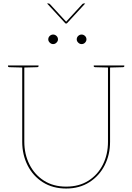

<svg xmlns="http://www.w3.org/2000/svg" viewBox="-20 -1077 762 1106"><path d="M361 9Q284 9 227 -27Q170 -63 139 -124.5Q108 -186 108 -260V-700H120V-261Q120 -189 149.5 -130Q179 -71 233 -36.5Q287 -2 361 -2Q436 -2 490 -36.5Q544 -71 573 -129.5Q602 -188 602 -260V-700H614V-260Q614 -186 583 -125Q552 -64 495 -27.5Q438 9 361 9ZM111 -700 110 -688 33 -690Q31 -690 28.5 -691.5Q26 -693 26 -695V-700ZM202 -700V-695Q202 -693 199.5 -691.5Q197 -690 195 -690L118 -688L117 -700ZM605 -700 604 -688 527 -690Q525 -690 522.5 -691.5Q520 -693 520 -695V-700ZM696 -700V-695Q696 -693 693.5 -691.5Q691 -690 689 -690L612 -688L611 -700ZM314 -850Q314 -840 305.5 -831.5Q297 -823 286 -823Q275 -823 266.5 -831.5Q258 -840 258 -850Q258 -862 266.5 -870Q275 -878 286 -878Q297 -878 305.5 -870Q314 -862 314 -850ZM478 -850Q478 -840 470 -831.5Q462 -823 450 -823Q439 -823 430.5 -831.5Q422 -840 422 -850Q422 -862 430.5 -870Q439 -878 450 -878Q461 -878 469.5 -870Q478 -862 478 -850ZM471 -1057 365 -942H357L251 -1057H260Q264 -1057 268 -1053L361 -952L454 -1053Q455 -1054 457 -1055.5Q459 -1057 462 -1057Z"/></svg>

Font: Aleo Thin
Style: Regular
Weight: 250
Designer: Alessio Laiso
Foundry: Alessio Laiso
Version: Version 2.001;gftools[0.9.29]